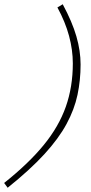

<svg xmlns="http://www.w3.org/2000/svg" viewBox="-86 -762 426 903"><path d="M-66.5 98.5Q48.5 7 119.5 -79.8Q190.5 -166.5 223.5 -260Q256.5 -353.5 256.5 -464Q256.5 -527 238.8 -593Q221 -659 184 -727L209 -742Q253.5 -659.5 273.2 -591.2Q293 -523 293 -458.5Q293 -384.5 278.5 -316Q264 -247.5 227 -179Q190 -110.5 122.8 -37Q55.5 36.5 -50 121Z"/></svg>

Font: Newsreader Caption ExtraLight
Style: Italic
Weight: 275
Italic angle: -17°
Designer: Hugues Gentile
Foundry: Production Type
Version: Version 1.001